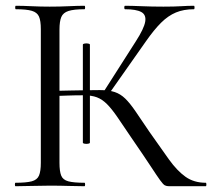

<svg xmlns="http://www.w3.org/2000/svg" viewBox="-20 -645 742 665"><path d="M565.8 0Q557 0 551.1 -3Q545.2 -6 534.4 -21Q523.6 -36 501 -70.5Q478.4 -105 435 -168Q406.4 -210.6 386.7 -239.3Q367 -268 350.5 -284.5Q334 -301 315.5 -308Q297 -315 268.8 -315Q239.4 -315 213.2 -314Q187 -313 155.6 -312L154.6 -330Q191.2 -331 222.9 -331.5Q254.6 -332 280.6 -332.5Q306.6 -333 325.6 -333Q357 -333 377.1 -326.3Q397.2 -319.6 413.6 -303.7Q430 -287.8 449.2 -259.7Q468.4 -231.6 497.8 -188Q536.6 -132.6 565 -93Q593.4 -53.4 622.6 -32.7Q651.8 -12 692.6 -12Q694.8 -12 694.8 -6Q694.8 0 692.6 0ZM33.8 0Q31.6 0 31.6 -6Q31.6 -12 33.8 -12Q70.8 -12 89.8 -17Q108.8 -22 115.1 -37Q121.4 -52 121.4 -81V-544Q121.4 -573 115.1 -587.5Q108.8 -602 90.3 -607.5Q71.8 -613 34.8 -613Q32.6 -613 32.6 -619Q32.6 -625 34.8 -625Q59.2 -625 89.2 -623.5Q119.2 -622 152 -622Q188.2 -622 218.5 -623.5Q248.8 -625 272.6 -625Q274.8 -625 274.8 -619Q274.8 -613 272.6 -613Q235.8 -613 217.2 -607Q198.6 -601 192.3 -586Q186 -571 186 -542V-81Q186 -52 191.9 -37Q197.8 -22 216.7 -17Q235.6 -12 272.6 -12Q274.8 -12 274.8 -6Q274.8 0 272.6 0Q247.8 0 218 -1Q188.2 -2 152 -2Q119.2 -2 88.7 -1Q58.2 0 33.8 0ZM267 -151V-490.2Q267 -493.2 273.1 -494.2Q279.2 -495.2 285.3 -494.2Q291.4 -493.2 291.4 -490.2V-151Q291.4 -148.2 285.3 -147.2Q279.2 -146.2 273.1 -147.2Q267 -148.2 267 -151ZM355.4 -317 338.2 -326 450.4 -501.8Q478.8 -545.8 482.9 -569.8Q487 -593.8 469.3 -603.4Q451.6 -613 413.2 -613Q410.4 -613 410.4 -619Q410.4 -625 413.2 -625Q436.4 -625 471.2 -623.5Q506 -622 546 -622Q584.8 -622 607.7 -623.5Q630.6 -625 651.6 -625Q653.8 -625 653.8 -619Q653.8 -613 651.6 -613Q616.2 -613 589.3 -601.8Q562.4 -590.6 538 -566.4Q513.6 -542.2 484.8 -501Z"/></svg>

Font: Cormorant Garamond Light
Style: Regular
Weight: 300
Designer: Christian Thalmann (Catharsis Fonts)
Foundry: Catharsis Fonts
Version: Version 4.001